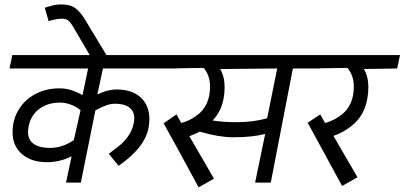

<svg xmlns="http://www.w3.org/2000/svg" viewBox="-20 -816 1808 858"><path d="M501.2 -416.2Q570 -416.2 608.8 -380.6Q647.5 -345 647.5 -283.8Q647.5 -266.2 643.8 -245Q627.5 -156.2 510 -75L466.2 -128.8Q473.8 -135 503.8 -157.5Q533.8 -180 552.5 -206.9Q571.2 -233.8 577.5 -265Q580 -280 580 -286.2Q580 -318.8 558.1 -335.6Q536.2 -352.5 493.8 -352.5Q458.8 -352.5 406.2 -322.5L341.2 0H275L300 -117.5Q247.5 -91.2 190 -91.2Q120 -91.2 78.1 -127.5Q36.2 -163.8 36.2 -225Q36.2 -282.5 64.4 -327.5Q92.5 -372.5 140 -396.9Q187.5 -421.2 245 -421.2Q275 -421.2 299.4 -413.1Q323.8 -405 348.8 -391.2L373.8 -510H22.5L35 -570H781.2L768.8 -510H440L415 -393.8Q460 -416.2 501.2 -416.2ZM310 -190 340 -323.8Q296.2 -357.5 247.5 -357.5Q193.8 -357.5 155.6 -329.4Q117.5 -301.2 107.5 -250Q105 -232.5 105 -227.5Q105 -191.2 130.6 -173.1Q156.2 -155 203.8 -155Q258.8 -155 310 -190Z M303.8 -701.2Q292.5 -720 282.5 -726.2Q272.5 -732.5 255 -732.5Q240 -732.5 221.2 -728.1Q202.5 -723.8 197.5 -721.2L180 -781.2Q186.2 -783.8 208.8 -790Q231.2 -796.2 255 -796.2Q291.2 -796.2 313.1 -781.9Q335 -767.5 357.5 -732.5L470 -546.2H395Z M1190 0H1120L1165 -217.5Q1107.5 -202.5 1021.2 -202.5Q960 -202.5 872.5 -227.5Q845 -213.8 826.2 -207.5L936.2 -17.5L867.5 21.2Q843.8 -23.8 790 -121.9Q736.2 -220 711.2 -265L768.8 -305L790 -266.2Q832.5 -277.5 868.1 -306.9Q903.8 -336.2 915 -388.8Q918.8 -410 918.8 -427.5Q918.8 -478.8 890 -512.5L710 -510L722.5 -570H1423.8L1411.2 -510H1288.8ZM983.8 -426.2Q983.8 -400 978.8 -373.8Q967.5 -316.2 930 -277.5Q976.2 -270 1037.5 -270Q1112.5 -270 1173.8 -287.5L1218.8 -510L963.8 -507.5Q983.8 -473.8 983.8 -426.2Z M1626.2 -426.2Q1626.2 -400 1621.2 -373.8Q1608.8 -307.5 1566.9 -267.5Q1525 -227.5 1470 -208.8L1577.5 -23.8L1508.8 15L1355 -267.5L1411.2 -305L1432.5 -266.2Q1475 -277.5 1510.6 -306.9Q1546.2 -336.2 1557.5 -388.8Q1561.2 -410 1561.2 -427.5Q1561.2 -478.8 1532.5 -512.5L1352.5 -510L1365 -570H1767.5L1755 -510L1606.2 -507.5Q1626.2 -473.8 1626.2 -426.2Z"/></svg>

Font: Cambay
Style: Italic
Weight: 400
Italic angle: -11°
Designer: Pooja Saxena
Foundry: Pooja Saxena
Version: Version 1.019;PS 001.019;hotconv 1.0.70;makeotf.lib2.5.58329